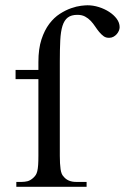

<svg xmlns="http://www.w3.org/2000/svg" viewBox="-20 -715 478 735"><path d="M438 -610.8Q438 -604.5 435.1 -597.4Q432.1 -590.3 426.8 -584.2Q421.4 -578.1 414.1 -574.2Q406.7 -570.3 398.4 -570.3Q385.7 -569.8 376.7 -576.4Q367.7 -583 359.6 -592.8Q351.6 -602.5 344 -614Q336.4 -625.5 327.1 -635.3Q317.9 -645 305.7 -651.6Q293.5 -658.2 276.4 -658.2Q252.9 -658.2 239.5 -647.9Q226.1 -637.7 219.2 -616Q212.4 -594.2 210.7 -560.5Q209 -526.9 209 -479.5V-118.7Q209 -87.4 211.9 -67.4Q214.8 -47.4 223.1 -39.6Q239.3 -18.6 271.5 -18.6H311.5V0H42.5V-18.6H62.5Q74.2 -18.6 85 -21.2Q95.7 -23.9 106.9 -33.7Q112.8 -39.1 116.7 -44.9Q120.6 -50.8 122.8 -60.1Q125 -69.3 126 -83.3Q127 -97.2 127 -118.7V-412.1H39.6V-447.3H127V-477.5Q127 -528.3 138.7 -564Q150.4 -599.6 168.7 -623.8Q187 -647.9 209.2 -662.1Q231.4 -676.3 252.4 -683.6Q273.4 -690.9 290.3 -692.9Q307.1 -694.8 314.9 -694.8Q336.4 -694.8 358.2 -688Q379.9 -681.2 397.7 -669.7Q415.5 -658.2 426.8 -643.1Q438 -627.9 438 -610.8Z"/></svg>

Font: BabelStone Roman
Style: Regular
Weight: 400
Designer: Walt Agee, Victor Gaultney, Peter Martin, Debbi Hosken, Becca Hirsbrunner (SIL); Andrew West (BabelStone)
Foundry: BabelStone
Version: Version 16.000